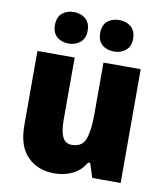

<svg xmlns="http://www.w3.org/2000/svg" viewBox="-86 -838 793 919"><g transform="rotate(10 310.5 -378.5)"><path d="M561 -553V0H423L401 -69H391Q367 -28 327 -9Q287 10 239 10Q160 10 109.5 -40Q59 -90 59 -193V-553H240V-249Q240 -195 253.5 -167Q267 -139 298 -139Q349 -139 364.5 -181Q380 -223 380 -300V-553ZM120 -690Q120 -729 142.5 -748Q165 -767 199 -767Q233 -767 256 -747.5Q279 -728 279 -690Q279 -653 256 -633.5Q233 -614 199 -614Q165 -614 142.5 -633Q120 -652 120 -690ZM340 -690Q340 -729 362.5 -748Q385 -767 420 -767Q454 -767 477 -747.5Q500 -728 500 -690Q500 -653 477 -633.5Q454 -614 420 -614Q385 -614 362.5 -633Q340 -652 340 -690Z"/></g></svg>

Font: Noto Sans Bengali SemiCondensed Black
Style: Regular
Weight: 900
Width: 4
Designer: Joana Ranito - Universal Thirst; Jelle Bosma - Monotype Design Team
Foundry: Universal Thirst ehf.
Version: Version 3.000; ttfautohint (v1.8.4.7-5d5b)